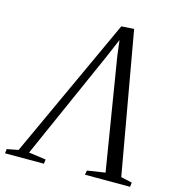

<svg xmlns="http://www.w3.org/2000/svg" viewBox="-151 -847 863 941"><g transform="rotate(15 280.5 -376.0)"><path d="M413.5 -752.5 540.5 -34.5 597 -22 594.5 0H365.5L369.5 -22L460.5 -36L368 -604L354 -717.5L372.5 -714.5L317.5 -585.5L73 -34L160 -22L157.5 0H-40L-37.5 -22L20 -33L349.5 -748.5Z"/></g></svg>

Font: Merriweather 120pt Light
Style: Italic
Weight: 300
Italic angle: -7.8°
Version: Version 2.101